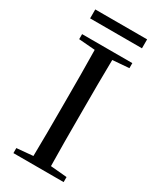

<svg xmlns="http://www.w3.org/2000/svg" viewBox="-220 -952 851 1023"><g transform="rotate(30 205.5 -440.5)"><path d="M46 -826H365V-881H46ZM51 -701 151 -693C153 -593 153 -493 153 -392V-339C153 -239 153 -138 151 -40L51 -31V0H360V-31L259 -40C257 -140 257 -239 257 -340V-392C257 -493 257 -593 259 -693L360 -701V-732H51Z"/></g></svg>

Font: Noto Serif JP Medium
Style: Regular
Weight: 500
Designer: Ryoko NISHIZUKA 西塚涼子 (kana & ideographs); Frank Grießhammer (Latin, Greek & Cyrillic); Wenlong ZHANG 张文龙 (bopomofo); San
Foundry: Adobe
Version: Version 2.001;hotconv 1.1.0;makeotfexe 2.6.0